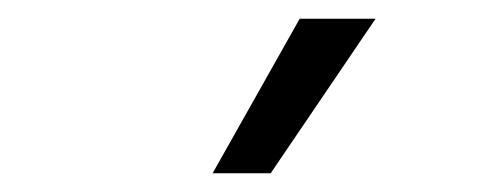

<svg xmlns="http://www.w3.org/2000/svg" viewBox="-20 -804 537 205"><path d="M381 -784 269 -619H207L300 -784Z"/></svg>

Font: Sinter Normal
Style: Regular
Weight: 350
Foundry: Adobe & rsms
Version: Version 1.000